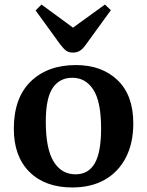

<svg xmlns="http://www.w3.org/2000/svg" viewBox="-20 -813 648 847"><path d="M299 14Q179 14 110 -54.5Q41 -123 41 -245Q41 -381 115.5 -453.5Q190 -526 315 -526Q429 -526 498.5 -459.5Q568 -393 568 -269Q568 -181 535 -117.5Q502 -54 442 -20Q382 14 299 14ZM313 -44Q370 -44 398 -92.5Q426 -141 426 -246Q426 -364 392 -417Q358 -470 299 -470Q243 -470 212.5 -425Q182 -380 182 -276Q182 -157 216.5 -100.5Q251 -44 313 -44ZM302 -581Q284 -581 272.5 -589Q261 -597 245 -618L137 -767L163 -793L302 -691L443 -793L469 -768L355 -611Q342 -594 329.5 -587.5Q317 -581 302 -581Z"/></svg>

Font: Literata 36pt SemiBold
Style: Regular
Weight: 600
Designer: Latin by Veronika Burian and Jose Scaglione. Greek by Irene Vlachou. Cyrillic by Vera Evstafieva.
Foundry: TypeTogether
Version: Version 3.002